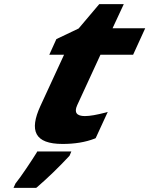

<svg xmlns="http://www.w3.org/2000/svg" viewBox="-20 -682 718 923"><path d="M463 -419H620L678 -546H521L575 -662H457L358 -545L251 -494L217 -419H288L174 -172C120 -54 146 10 281 10C338 10 390 2 436 -16L440 -18L498 -144L488 -141C445 -130 413 -124 388 -124C349 -124 335 -141 351 -176ZM55 199 45 221H154L158 218C210 173 263 122 314 67L315 65L323 46H159L156 52C135 86 80 169 56 198Z"/></svg>

Font: Passageway
Style: BdSuIt
Weight: 700
Foundry: Ascender Corporation
Version: Version 1.11